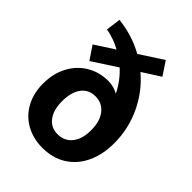

<svg xmlns="http://www.w3.org/2000/svg" viewBox="-210 -819 933 933"><g transform="rotate(45 256.5 -353.0)"><path d="M482 -253Q482 -174 453.5 -114.5Q425 -55 373 -22.5Q321 10 251 10Q187 10 137 -18Q87 -46 59.5 -97Q32 -148 32 -214Q32 -281 59.5 -334Q87 -387 136.5 -417Q186 -447 248 -447Q283 -447 317 -429Q288 -488 240 -532L114 -450L68 -518L168 -583Q116 -611 66 -619L76 -695Q174 -684 254 -639L373 -716L419 -647L327 -588Q400 -526 441 -438.5Q482 -351 482 -253ZM358 -218Q358 -279 330.5 -314.5Q303 -350 256 -350Q210 -350 184 -315Q158 -280 158 -218Q158 -159 184 -124Q210 -89 256 -89Q303 -89 330.5 -123.5Q358 -158 358 -218Z"/></g></svg>

Font: Sarabun
Style: Bold
Weight: 700
Designer: Suppakit Chalermlarp | Katatrad Co.,Ltd.
Foundry: Cadson Demak Co.,Ltd.
Version: Version 1.000; ttfautohint (v1.6)